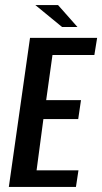

<svg xmlns="http://www.w3.org/2000/svg" viewBox="-20 -741 405 761"><path d="M15 0 99 -591H365L354 -523H188L163 -344H301L290 -269H152L125 -66H291L281 0ZM226 -634 120 -721H210L287 -634Z"/></svg>

Font: Alumni Sans SemiBold
Style: Italic
Weight: 600
Italic angle: -8°
Version: Version 1.016